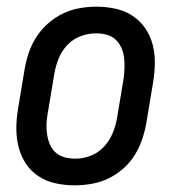

<svg xmlns="http://www.w3.org/2000/svg" viewBox="-20 -548 540 576"><path d="M204 8Q175 8 147 2Q119 -4 96 -19Q73 -34 58 -56.5Q43 -79 36 -106Q29 -133 29 -162Q29 -191 34 -221L54 -341Q58 -365 66.5 -390Q75 -415 89.5 -437.5Q104 -460 124.5 -478Q145 -496 169 -507.5Q193 -519 218.5 -523.5Q244 -528 269 -528Q298 -528 326 -522Q354 -516 377 -501Q400 -486 415.5 -463.5Q431 -441 438 -414Q445 -387 444.5 -358Q444 -329 439 -299L419 -179Q415 -155 406.5 -130Q398 -105 384 -82.5Q370 -60 349.5 -42Q329 -24 305 -12.5Q281 -1 255 3.5Q229 8 204 8ZM206 -72Q229 -72 251.5 -80.5Q274 -89 291 -107Q308 -125 317.5 -147.5Q327 -170 331 -193L351 -313Q353 -329 353.5 -345Q354 -361 352 -376.5Q350 -392 343.5 -406Q337 -420 326 -430Q315 -440 299.5 -444Q284 -448 268 -448Q245 -448 222 -439.5Q199 -431 182 -413Q165 -395 156 -372.5Q147 -350 143 -327L123 -207Q120 -191 119.5 -175Q119 -159 121.5 -143.5Q124 -128 130 -114Q136 -100 147.5 -90Q159 -80 174.5 -76Q190 -72 206 -72Z"/></svg>

Font: Iosevka Curly Medium
Style: Italic
Weight: 500
Italic angle: -9°
Monospace: yes
Designer: Belleve Invis
Foundry: Belleve Invis
Version: Version 22.1.2; ttfautohint (v1.8.4)